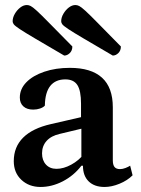

<svg xmlns="http://www.w3.org/2000/svg" viewBox="-20 -732 562 764"><path d="M141.5 12Q95.4 12 65.1 -16.4Q34.8 -44.8 34.8 -90.8Q34.8 -147.4 72.2 -184.5Q109.6 -221.6 182.6 -238.2L314.9 -268.6L302.4 -253.5V-319.5Q302.4 -371.2 287.8 -393.7Q273.2 -416.1 240.1 -416.1Q200.9 -416.1 180.1 -390.2Q159.4 -364.3 158.5 -311.8Q152.2 -304.6 139.3 -300.2Q126.5 -295.9 112.1 -295.9Q87 -295.9 72.9 -308.8Q58.9 -321.7 58.9 -343.7Q58.9 -378 84.8 -404.6Q110.7 -431.2 156.2 -446.6Q201.7 -462 258 -462Q342.8 -462 385.8 -423Q428.9 -383.9 428.9 -305.2V-94.1Q428.9 -76.2 435.6 -67.6Q442.4 -59.1 457.7 -59.1Q467.8 -59.1 479.2 -63.5Q490.7 -67.9 497.9 -72.7L507.6 -34.4Q486.7 -13.6 455.4 -0.8Q424.1 12 396.1 12Q355.6 12 332.8 -10.3Q310.1 -32.6 310.1 -72.4H303.8Q273.6 -33.1 229.9 -10.5Q186.2 12 141.5 12ZM204.8 -60.2Q233.1 -60.2 263.6 -76.9Q294.2 -93.5 314.4 -120.1L303.8 -94.6V-226.1L319.5 -223.6L218.2 -199.3Q183.7 -191.6 165.5 -171.4Q147.3 -151.2 147.3 -121.8Q147.3 -94 162.9 -77.1Q178.5 -60.2 204.8 -60.2ZM235.5 -510.9Q161.3 -554.3 119.5 -578.9Q77.7 -603.5 58.7 -616.2Q39.7 -628.9 35 -635Q30.3 -641.2 30.3 -647.1Q30.3 -662.1 39 -677.1Q47.7 -692.1 60.6 -702Q73.4 -712 87 -712Q94.4 -712 102.2 -708Q110.1 -704.1 126.6 -689Q143.2 -673.9 176.2 -640.2Q209.3 -606.5 267.9 -547.1Q267.9 -530.7 257.7 -520.8Q247.6 -510.9 235.5 -510.9ZM428.7 -510.9Q354.5 -554.3 312.7 -578.9Q270.9 -603.5 251.9 -616.2Q232.9 -628.9 228.2 -635Q223.5 -641.2 223.5 -647.1Q223.5 -662.1 232.2 -677.1Q240.9 -692.1 253.7 -702Q266.6 -712 280.2 -712Q287.5 -712 295.4 -708Q303.2 -704.1 319.8 -689Q336.4 -673.9 369.4 -640.2Q402.4 -606.5 461 -547.1Q461 -530.7 450.9 -520.8Q440.7 -510.9 428.7 -510.9Z"/></svg>

Font: Petrona
Style: Regular
Weight: 400
Designer: Ringo R. Seeber
Foundry: Ringo R. Seeber
Version: Version 2.001; ttfautohint (v1.8.3)